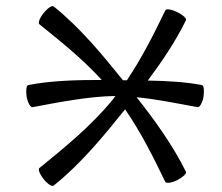

<svg xmlns="http://www.w3.org/2000/svg" viewBox="-20 -584 734 634"><path d="M87 -230C177 -247 275 -266 361 -267C358 -263 356 -260 353 -256C283 -170 196 -99 110 -29C105 -25 111 -9 124 7C137 24 152 33 157 29C247 -43 321 -133 393 -223C445 -148 486 -66 526 17C529 22 547 20 565 11C584 1 597 -11 594 -17C550 -105 492 -186 431 -263C494 -257 568 -242 633 -230C639 -229 648 -244 652 -264C655 -285 653 -302 647 -303C597 -313 533 -317 468 -318C515 -381 559 -446 594 -517C597 -523 584 -535 565 -544C547 -553 529 -556 526 -550C488 -471 448 -392 399 -319C395 -319 390 -319 386 -319C316 -406 244 -493 157 -563C152 -567 137 -557 124 -541C111 -525 105 -508 110 -504C182 -446 254 -388 316 -320C233 -320 148 -318 73 -303C67 -302 65 -285 68 -264C72 -244 81 -229 87 -230Z"/></svg>

Font: Nupuram Light
Style: Regular
Weight: 300
Designer: Santhosh Thottingal (santhosh.thottingal@gmail.com)
Foundry: SMC
Version: Version 1.000